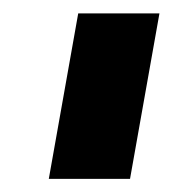

<svg xmlns="http://www.w3.org/2000/svg" viewBox="-20 -695 257 286"><path d="M52.7 -428.6H173.7L217.5 -675H96.5Z"/></svg>

Font: Anybody Thin
Style: Italic
Weight: 100
Italic angle: -10°
Designer: Tyler Finck
Foundry: Etcetera Type Company
Version: Version 1.114;gftools[0.9.25]